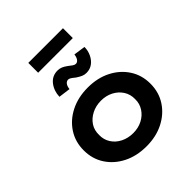

<svg xmlns="http://www.w3.org/2000/svg" viewBox="-249 -1096 1269 1269"><g transform="rotate(-45 386.0 -461.5)"><path d="M387 10Q296 10 225.5 -25.5Q155 -61 114.5 -123Q74 -185 74 -265Q74 -345 114.5 -407Q155 -469 225.5 -504.5Q296 -540 387 -540Q477 -540 547 -504.5Q617 -469 657.5 -407Q698 -345 698 -265Q698 -185 657.5 -123Q617 -61 547 -25.5Q477 10 387 10ZM387 -114Q434 -114 472 -133.5Q510 -153 532.5 -187.5Q555 -222 554 -265Q555 -309 532.5 -343.5Q510 -378 472 -397.5Q434 -417 387 -417Q339 -417 300 -397Q261 -377 239 -343.5Q217 -310 218 -265Q217 -222 239 -187.5Q261 -153 300 -133.5Q339 -114 387 -114ZM449 -614Q431 -614 415 -621Q399 -628 378 -642Q360 -657 350 -663Q340 -669 332 -669Q318 -669 307.5 -656.5Q297 -644 294 -618L211 -629Q213 -683 243.5 -722Q274 -761 325 -761Q343 -761 359 -754.5Q375 -748 395 -733Q410 -721 421 -713.5Q432 -706 442 -706Q456 -706 466 -719.5Q476 -733 479 -757L561 -745Q561 -711 546.5 -680.5Q532 -650 507.5 -632Q483 -614 449 -614ZM224 -841V-933H548V-841Z"/></g></svg>

Font: Lexend Exa SemiBold
Style: Regular
Weight: 600
Designer: Bonnie Shaver-Troup, Thomas Jockin
Foundry: Lexend
Version: Version 1.007